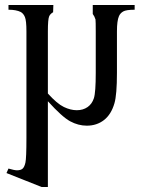

<svg xmlns="http://www.w3.org/2000/svg" viewBox="-20 -750 566 770"><path d="M352 -730H520V-711Q486 -711 474 -704Q462 -697 457 -685Q449 -667 449 -624V-458Q449 -370 439 -336Q426 -291 397 -268.5Q368 -246 328 -246Q294 -246 261.5 -263.5Q229 -281 172 -344V0H147L6 -56L14 -74Q38 -67 48 -67Q63 -67 70.5 -73.5Q78 -80 82 -98Q86 -116 86 -197V-624Q86 -667 80 -681.5Q74 -696 63 -702Q45 -711 14 -711V-730H194L193 -701Q181 -694 177 -684Q172 -672 172 -624V-375Q209 -334 236 -321Q263 -308 288 -308Q313 -308 331 -320.5Q349 -333 356.5 -356Q364 -379 364 -458V-624Q364 -664 363 -672Q359 -685 352 -694Z"/></svg>

Font: MM Taunggyi
Style: Regular
Weight: 400
Designer: Khon Soe Zaw Thu
Version: Version 1.00 July 18, 2016, initial release